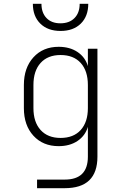

<svg xmlns="http://www.w3.org/2000/svg" viewBox="-20 -805 640 1005"><path d="M174 180V135H319Q440 135 440 15V-141Q426 -94 385.5 -67Q345 -40 287 -40Q205 -40 155 -94.5Q105 -149 105 -239V-360Q105 -450 155 -505Q205 -560 287 -560Q345 -560 385.5 -533Q426 -506 440 -459V-550H490V15Q490 180 319 180ZM297 -83Q365 -83 402.5 -124.5Q440 -166 440 -239V-360Q440 -434 402.5 -475.5Q365 -517 297 -517Q230 -517 192.5 -475.5Q155 -434 155 -360V-239Q155 -166 192.5 -124.5Q230 -83 297 -83ZM297 -643Q230 -643 191 -681.5Q152 -720 152 -785H197Q197 -738 223.5 -710.5Q250 -683 296 -683Q343 -683 370 -710.5Q397 -738 397 -785H442Q442 -720 403 -681.5Q364 -643 297 -643Z"/></svg>

Font: JetBrains Mono NL Thin
Style: Regular
Weight: 100
Monospace: yes
Designer: Philipp Nurullin, Konstantin Bulenkov
Foundry: JetBrains
Version: Version 2.305; ttfautohint (v1.8.4.7-5d5b)